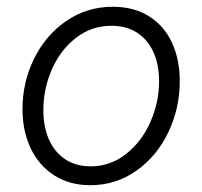

<svg xmlns="http://www.w3.org/2000/svg" viewBox="-20 -543 601 571"><path d="M46.9 -218.3Q46.9 -298.3 81.3 -368.4Q115.7 -438.5 177.2 -480.7Q238.8 -522.9 315.4 -522.9Q377.9 -522.9 423.1 -494.6Q468.3 -466.3 491.5 -416Q514.6 -365.7 514.6 -301.8Q514.6 -221.2 480.7 -149.9Q446.8 -78.6 385.7 -35.4Q324.7 7.8 248.5 7.8Q186.5 7.8 140.9 -21.7Q95.2 -51.3 71 -102.5Q46.9 -153.8 46.9 -218.3ZM453.1 -301.8Q453.1 -350.1 436.5 -387.5Q419.9 -424.8 387.9 -445.6Q356 -466.3 311.5 -466.3Q252 -466.3 205.8 -430.4Q159.7 -394.5 134.3 -336.7Q108.9 -278.8 108.9 -215.3Q108.9 -166.5 125.2 -128.9Q141.6 -91.3 173.3 -69.8Q205.1 -48.3 249.5 -48.3Q308.1 -48.3 354.7 -85Q401.4 -121.6 427.2 -180.2Q453.1 -238.8 453.1 -301.8Z"/></svg>

Font: Reddit Sans Vanilla Light
Style: Italic
Weight: 300
Italic angle: -11.25°
Designer: Stephen Hutchings
Version: Version 1.013